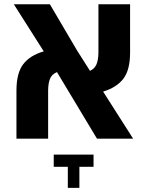

<svg xmlns="http://www.w3.org/2000/svg" viewBox="-20 -650 689 900"><path d="M418.5 131.8H352.1V230.5H297.9V131.8H231.9V74.7H418.5ZM589.8 -629.9V-404.3Q589.8 -321.8 558.1 -280.8Q526.4 -239.7 463.4 -220.7L604 0H434.6L247.1 -312Q223.6 -302.2 214.8 -281.7Q206.1 -261.2 205.6 -226.6V0H57.1V-225.1Q57.1 -307.6 88.9 -349.1Q120.6 -390.6 185.1 -409.2L44.9 -629.9H213.9L340.8 -414.1L401.9 -317.9Q423.3 -327.6 432.1 -348.1Q440.9 -368.7 441.4 -402.8V-629.9Z"/></svg>

Font: OpenSansHebrew-Bold
Style: Bold
Weight: 700
Foundry: Ascender Corporation, Yanek Iontef
Version: Version 2.001;PS 002.001;hotconv 1.0.70;makeotf.lib2.5.58329